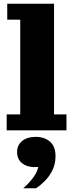

<svg xmlns="http://www.w3.org/2000/svg" viewBox="-20 -702 394 1034"><path d="M16 0V-86H89V-596H19V-682H271V-86H338V0ZM105 312Q137 284 159 254Q181 224 186 197Q134 202 103 180Q72 158 72 116Q72 80 99 57.5Q126 35 172 35Q219 35 249 60.5Q279 86 279 139Q279 181 262.5 214.5Q246 248 221.5 272.5Q197 297 174 312Z"/></svg>

Font: Montagu Slab
Style: Bold
Weight: 700
Designer: Florian Karsten
Foundry: Florian Karsten
Version: Version 1.000